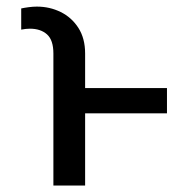

<svg xmlns="http://www.w3.org/2000/svg" viewBox="-20 -573 580 593"><path d="M242.9 0H144.9V-407.7Q144.9 -449.2 125.2 -466.8Q105.5 -484.4 72.4 -484.4Q59.7 -484.4 45.5 -481.5V-546.9Q55 -549 68.5 -550.8Q82 -552.6 93.8 -552.6Q133.5 -552.6 167.4 -535.9Q201.3 -519.2 222.1 -486.9Q242.9 -454.5 242.9 -407.7V-301.1H495.7V-223H242.9Z"/></svg>

Font: Inter Zeller
Style: Regular
Weight: 400
Designer: Rasmus Andersson; Joe Bland
Foundry: zeller
Version: Version 3.015;git-dec3a8cb1